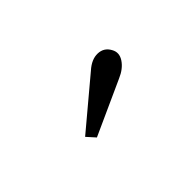

<svg xmlns="http://www.w3.org/2000/svg" viewBox="-23 -851 328 328"><g transform="rotate(-45 141.5 -686.5)"><path d="M92.5 -636 79 -651 166 -724Q180.5 -737 195 -736.5Q209.5 -736 216.5 -723Q223 -711.5 215 -699.5Q207 -687.5 190.5 -680.5Z"/></g></svg>

Font: Imbue 50pt Medium
Style: Regular
Weight: 500
Designer: Tyler Finck
Foundry: Etcetera Type Company
Version: Version 1.102; ttfautohint (v1.8.3)